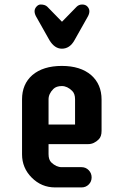

<svg xmlns="http://www.w3.org/2000/svg" viewBox="-20 -818 540 838"><path d="M335.9 0H220.7Q161.1 0 118.7 -42.5Q76.2 -85 76.2 -144.5V-384.3Q76.2 -450.7 121.1 -490.2Q168 -530.3 250 -530.3Q331.1 -530.3 377.9 -490.2Q423.3 -450.2 423.3 -383.3V-246.6Q423.3 -222.2 411.1 -210Q390.1 -189 365.2 -189H191.9V-145.5Q191.9 -120.6 204.1 -108.9Q225.6 -88.4 249.5 -88.4H335.9Q354.5 -88.4 367.2 -75.2Q379.9 -62 379.9 -43.7Q379.9 -25.4 367.2 -12.7Q354.5 0 335.9 0ZM307.6 -384.3Q307.6 -408.7 295.4 -420.9Q273.9 -442.4 250 -442.4Q225.6 -442.4 212.9 -429.7Q191.9 -408.7 191.9 -384.3V-274.4H307.6ZM137.2 -746.6Q130.9 -758.3 130.9 -769Q130.9 -779.8 139.2 -789.1Q147.5 -798.3 157.2 -798.3Q176.8 -798.3 186.5 -788.6L250.5 -723.1L314.5 -788.6Q324.2 -798.3 338.9 -798.3Q353.5 -798.3 361.8 -789.1Q370.1 -779.8 370.1 -769Q370.1 -758.3 363.8 -746.6L305.2 -642.6Q284.7 -605.5 250 -605.5Q218.3 -605.5 195.8 -642.6Z"/></svg>

Font: Supermercado
Style: Regular
Weight: 400
Designer: James Grieshaber
Foundry: James Grieshaber
Version: Version 1.002